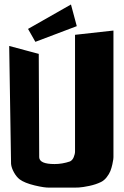

<svg xmlns="http://www.w3.org/2000/svg" viewBox="-20 -831 552 856"><path d="M137.7 -644.5 105 -702.1 296.4 -811 322.3 -714.4ZM152.8 -590.8Q154.3 -145.5 154.8 -129.9Q155.8 -99.6 223.1 -99.6Q257.8 -99.6 292 -111.3Q303.2 -116.7 308.8 -130.6Q314.5 -144.5 314.5 -155.3V-166.5V-675.8L485.8 -694.8V-130.4Q485.8 -127 485.1 -120.8Q484.4 -114.7 481 -98.6Q477.5 -82.5 472.2 -68.8Q466.8 -55.2 455.6 -40.8Q444.3 -26.4 430.2 -19.5Q407.2 -8.3 378.2 -2.2Q349.1 3.9 331.5 4.9L314 5.4H200.7Q178.7 6.3 134.3 -4.4Q89.8 -15.1 67.9 -31.2Q53.7 -42 42.5 -62Q31.2 -82 29.3 -100.1L21 -626Z"/></svg>

Font: Some Time Later
Style: Regular
Weight: 400
Version: Version 003.300